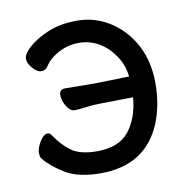

<svg xmlns="http://www.w3.org/2000/svg" viewBox="-64 -556 634 643"><g transform="rotate(-10 253.0 -234.5)"><path d="M229 23.9Q153.8 23.9 109.9 -2.4Q65.9 -28.8 42 -58.1Q36.1 -64 36.1 -80.1Q36.1 -95.2 49.1 -116.7Q62 -138.2 76.2 -138.2Q84 -138.2 89.8 -128.9Q110.8 -96.2 140.9 -73.5Q170.9 -50.8 229 -50.8Q304.2 -50.8 338.6 -94.5Q373 -138.2 378.9 -208L263.2 -206.1Q241.2 -206.1 216.1 -202.6Q190.9 -199.2 179.2 -199.2Q164.1 -199.2 152.1 -219Q140.1 -238.8 140.1 -255.9Q140.1 -276.9 159.2 -276.9L262.2 -275.9L377.9 -278.8Q374 -317.9 352.1 -350.3Q330.1 -382.8 299.1 -400.9Q268.1 -418.9 231.9 -418.9Q194.8 -418.9 162.4 -401.9Q129.9 -384.8 113.8 -358.9Q106 -347.2 91.8 -347.2Q78.1 -347.2 63 -364.5Q47.9 -381.8 47.9 -397Q47.9 -413.1 72 -435.1Q96.2 -457 138.2 -475.1Q180.2 -493.2 238.8 -493.2Q298.8 -493.2 349.9 -460.7Q400.9 -428.2 430.9 -372.1Q460.9 -315.9 460.9 -241.2Q460.9 -167 436 -106Q380.9 23.9 229 23.9Z"/></g></svg>

Font: LXGW WenKai Screen
Style: Regular
Weight: 400
Designer: LXGW / Fontworks Inc.
Foundry: LXGW / Fontworks Inc.
Version: Version 1.510;January 18,2025